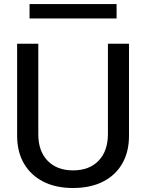

<svg xmlns="http://www.w3.org/2000/svg" viewBox="-20 -920 725 952"><path d="M342.3 12.2Q256.8 12.2 194.8 -19.3Q132.8 -50.8 98.9 -108.9Q64.9 -167 64.9 -247.1V-703.1H169.9V-253.9Q169.9 -170.9 216.1 -123Q262.2 -75.2 342.3 -75.2Q422.9 -75.2 469 -123.3Q515.1 -171.4 515.1 -255.9V-703.1H619.6V-247.1Q619.6 -167 586.2 -108.9Q552.7 -50.8 490.5 -19.3Q428.2 12.2 342.3 12.2ZM126.5 -828.6V-899.9H558.1V-828.6Z"/></svg>

Font: Schibsted Grotesk Medium
Style: Regular
Weight: 500
Designer: Bakken & Baeck AS, Henrik Kongsvoll
Foundry: Schibsted ASA
Version: Version 1.100;gftools[0.9.25]